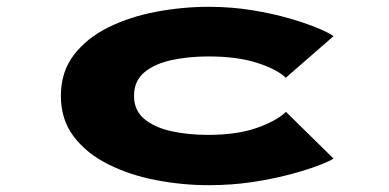

<svg xmlns="http://www.w3.org/2000/svg" viewBox="-20 -532 1140 563"><path d="M592 11Q514.5 11 437.8 -3.8Q361 -18.5 297.8 -50Q234.5 -81.5 196.5 -131.2Q158.5 -181 158.5 -251Q158.5 -321 196.5 -370.8Q234.5 -420.5 297.8 -451.8Q361 -483 437.8 -497.5Q514.5 -512 592 -512Q659 -512 720 -502Q781 -492 830.5 -477.5Q880 -463 913.5 -448.8Q947 -434.5 958 -426L818 -304Q793 -328.5 734.5 -347.5Q676 -366.5 591 -366.5Q533 -366.5 483.2 -355.8Q433.5 -345 403.2 -319.8Q373 -294.5 373 -251Q373 -208.5 402.8 -183.5Q432.5 -158.5 481.8 -147.5Q531 -136.5 589 -136.5Q675.5 -136.5 733.2 -157Q791 -177.5 818.5 -204L958 -67Q947 -59.5 913.8 -46.8Q880.5 -34 831 -20.8Q781.5 -7.5 720.5 1.8Q659.5 11 592 11Z"/></svg>

Font: Trispace Expanded ExtraBold
Style: Regular
Weight: 800
Width: 7
Designer: Tyler Finck
Foundry: Etcetera Type Company
Version: Version 1.210; ttfautohint (v1.8.3)